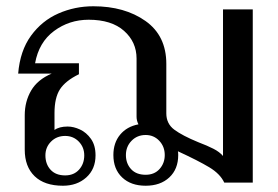

<svg xmlns="http://www.w3.org/2000/svg" viewBox="-20 -583 888 613"><path d="M787 -553V0H696Q683 -28 648 -49Q613 -70 548 -100Q549 -96 549 -88Q549 -43 520.5 -16.5Q492 10 445 10Q398 10 370 -16.5Q342 -43 342 -88Q342 -127 363.5 -153Q385 -179 422 -186Q416 -198 416 -210V-396Q416 -449 376 -484.5Q336 -520 263 -520Q201 -520 152.5 -484Q104 -448 92 -381H232V-346Q189 -325 171.5 -298Q154 -271 154 -222V-168Q169 -179 196 -179Q215 -179 235.5 -169.5Q256 -160 270.5 -139.5Q285 -119 285 -87Q285 -43 255.5 -16.5Q226 10 181 10Q122 10 90.5 -20.5Q59 -51 59 -105V-215Q59 -259 79.5 -294Q100 -329 145 -348H38Q44 -421 79 -469Q114 -517 166.5 -540Q219 -563 278 -563Q378 -563 444.5 -516Q511 -469 511 -379V-221Q511 -188 536.5 -169Q562 -150 613 -129Q642 -118 661.5 -108Q681 -98 692 -85V-553ZM506 -88Q506 -115 488.5 -133.5Q471 -152 445 -152Q418 -152 400 -133.5Q382 -115 382 -88Q382 -61 398.5 -43Q415 -25 445 -25Q473 -25 489.5 -43.5Q506 -62 506 -88ZM125 -87Q125 -59 141.5 -41Q158 -23 188 -23Q216 -23 232.5 -41.5Q249 -60 249 -87Q249 -113 231.5 -131Q214 -149 188 -149Q161 -149 143 -131Q125 -113 125 -87Z"/></svg>

Font: TavirajRegular
Style: Regular
Weight: 400
Designer: Katatrad Team
Foundry: CadsonDemak
Version: Version 1.000